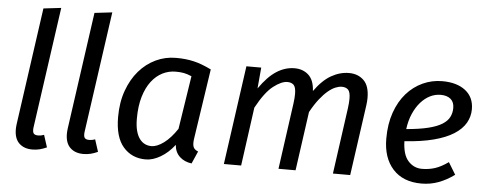

<svg xmlns="http://www.w3.org/2000/svg" viewBox="-50 -878 2582 1019"><g transform="rotate(5 1241.0 -369.0)"><path d="M227 -6Q207 3 189 7.5Q171 12 150 12Q106 12 80 -13Q54 -38 54 -87Q54 -94 54.5 -100.5Q55 -107 56 -115L144 -739L238 -750L147 -107Q146 -102 146 -98V-92Q146 -77 153 -71Q160 -65 174 -65Q191 -65 206 -71Z M499 -6Q479 3 461 7.5Q443 12 422 12Q378 12 352 -13Q326 -38 326 -87Q326 -94 326.5 -100.5Q327 -107 328 -115L416 -739L510 -750L419 -107Q418 -102 418 -98V-92Q418 -77 425 -71Q432 -65 446 -65Q463 -65 478 -71Z M1002 -128Q999 -110 999 -99Q999 -79 1006 -69.5Q1013 -60 1028 -54L999 12Q960 7 935 -16.5Q910 -40 907 -79Q874 -36 833 -12Q792 12 754 12Q680 12 634.5 -40.5Q589 -93 589 -200Q589 -278 611.5 -340.5Q634 -403 672 -447Q710 -491 760.5 -515Q811 -539 868 -539Q896 -539 919 -536.5Q942 -534 963.5 -529Q985 -524 1007.5 -515.5Q1030 -507 1057 -494ZM778 -61Q808 -61 844 -87.5Q880 -114 914 -165L958 -449Q935 -459 916.5 -462.5Q898 -466 873 -466Q836 -466 803 -449.5Q770 -433 744.5 -400Q719 -367 704 -317Q689 -267 689 -200Q689 -162 696 -135.5Q703 -109 715.5 -92.5Q728 -76 744 -68.5Q760 -61 778 -61Z M1262 0H1170L1244 -527H1323L1313 -415Q1358 -480 1404 -509.5Q1450 -539 1500 -539Q1545 -539 1574.5 -512Q1604 -485 1607 -427Q1650 -487 1696 -513Q1742 -539 1790 -539Q1838 -539 1868.5 -509.5Q1899 -480 1899 -416Q1899 -397 1896 -376L1843 0H1751L1800 -352Q1802 -367 1803 -379.5Q1804 -392 1804 -403Q1804 -439 1792 -451Q1780 -463 1758 -463Q1743 -463 1724.5 -455.5Q1706 -448 1685 -430.5Q1664 -413 1641.5 -384.5Q1619 -356 1596 -314L1552 0H1461L1510 -352Q1512 -367 1513 -379.5Q1514 -392 1514 -403Q1514 -439 1502 -451Q1490 -463 1468 -463Q1437 -463 1394 -430Q1351 -397 1305 -312Z M2456 -404Q2456 -365 2436.5 -331Q2417 -297 2375.5 -270.5Q2334 -244 2269 -227Q2204 -210 2114 -204Q2116 -132 2146 -99Q2176 -66 2219 -66Q2256 -66 2288.5 -76.5Q2321 -87 2359 -114L2398 -50Q2357 -20 2314 -4Q2271 12 2223 12Q2125 12 2071 -47.5Q2017 -107 2017 -210Q2017 -288 2038.5 -349Q2060 -410 2097 -452Q2134 -494 2183 -516.5Q2232 -539 2287 -539Q2365 -539 2410.5 -503.5Q2456 -468 2456 -404ZM2285 -466Q2255 -466 2228 -452.5Q2201 -439 2178.5 -413.5Q2156 -388 2140 -351.5Q2124 -315 2118 -269Q2188 -275 2234.5 -286.5Q2281 -298 2308 -315Q2335 -332 2346 -354Q2357 -376 2357 -402Q2357 -434 2337.5 -450Q2318 -466 2285 -466Z"/></g></svg>

Font: Yekcdsyqcyvpieeyorgstswgcgt
Style: Regular
Weight: 400
Italic angle: -8°
Designer: Carrois Corporate & Edenspiekermann
Foundry: Carrois Corporate GbR & Edenspiekermann AG
Version: Version 2.001